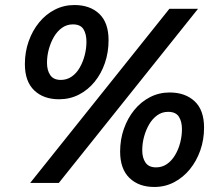

<svg xmlns="http://www.w3.org/2000/svg" viewBox="-20 -728 885 764"><path d="M100 0 654 -693H768L214 0ZM594 16Q532 16 495 -20Q458 -56 458 -125Q458 -173 473 -215.5Q488 -258 514.5 -290.5Q541 -323 577 -341.5Q613 -360 655 -360Q717 -360 754.5 -325Q792 -290 792 -220Q792 -172 777 -129.5Q762 -87 735.5 -54.5Q709 -22 673 -3Q637 16 594 16ZM601 -62Q625 -62 644 -75Q663 -88 676.5 -110.5Q690 -133 697 -160Q704 -187 704 -214Q704 -245 691.5 -264Q679 -283 649 -283Q625 -283 606 -269.5Q587 -256 574 -234Q561 -212 553.5 -185Q546 -158 546 -130Q546 -100 559 -81Q572 -62 601 -62ZM215 -333Q153 -333 116 -368.5Q79 -404 79 -473Q79 -521 94 -563.5Q109 -606 135.5 -638.5Q162 -671 198 -689.5Q234 -708 276 -708Q338 -708 375 -673Q412 -638 412 -568Q412 -520 397.5 -477.5Q383 -435 356.5 -402.5Q330 -370 294 -351.5Q258 -333 215 -333ZM222 -410Q246 -410 265 -423Q284 -436 297 -458.5Q310 -481 317 -508Q324 -535 324 -562Q324 -593 312 -612Q300 -631 270 -631Q246 -631 227 -617.5Q208 -604 195 -582Q182 -560 174.5 -533Q167 -506 167 -478Q167 -448 180 -429Q193 -410 222 -410Z"/></svg>

Font: Ubuntu Sans SemiBold
Style: Italic
Weight: 600
Italic angle: -13.5°
Designer: Dalton Maag Ltd
Foundry: Dalton Maag Ltd
Version: Version 1.006